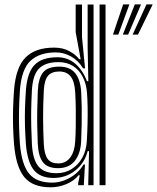

<svg xmlns="http://www.w3.org/2000/svg" viewBox="-20 -820 696 850"><path d="M447.2 0H420.8V-800H447.2ZM394.2 0H370.5L374.2 -151L368.2 -151.2Q354.8 -98.8 313.5 -65.5Q272.2 -32.2 216.8 -32.2Q158.5 -32.2 129.9 -67.2Q101.2 -102.2 94.5 -183.5Q91.8 -222.8 90.6 -260.9Q89.5 -299 90.6 -338.5Q91.8 -378 94.8 -421Q100.5 -499.5 133.4 -533Q166.2 -566.5 234 -566.5Q280.5 -566.5 314 -537.2Q347.5 -508 364.8 -460.5H371L368 -608.8V-800H394.2ZM230.2 -53.2Q268.2 -53.2 297.5 -71.8Q326.8 -90.2 344.4 -122Q362 -153.8 364.2 -194Q366.8 -235 367.6 -273.8Q368.5 -312.5 367.9 -347.2Q367.2 -382 365 -410.5Q361.8 -450.2 345.9 -480.6Q330 -511 303 -528Q276 -545 238.8 -545Q181.5 -545 153.2 -517Q125 -489 121.2 -419.8Q118.8 -371.8 118.1 -333.2Q117.5 -294.8 118.4 -259Q119.2 -223.2 121.2 -183.5Q124.8 -113.8 150 -83.5Q175.2 -53.2 230.2 -53.2ZM237 -75.5Q191.8 -75.5 171 -100.6Q150.2 -125.8 147.2 -183.5Q145.5 -224.2 144.9 -260.5Q144.2 -296.8 144.9 -334.9Q145.5 -373 147.5 -419Q149.8 -472.5 170.2 -498.8Q190.8 -525 242.5 -525Q290.2 -525 313.4 -495.5Q336.5 -466 339.5 -411Q341.2 -380 341.8 -344.1Q342.2 -308.2 341.6 -270.1Q341 -232 339.2 -194Q336.5 -138.8 310.6 -107.1Q284.8 -75.5 237 -75.5ZM237.2 -96.5Q271.5 -96.5 290.9 -122.6Q310.2 -148.8 313 -194.2Q314.8 -223.5 315.4 -260.8Q316 -298 315.5 -336.9Q315 -375.8 313 -411Q310.2 -459.5 292.9 -481.5Q275.5 -503.5 242.5 -503.5Q209 -503.5 192.8 -484.6Q176.5 -465.8 174 -420.2Q170.5 -350.2 170.8 -296.5Q171 -242.8 173.8 -183Q176.2 -136.2 191.1 -116.4Q206 -96.5 237.2 -96.5ZM204 9.2Q124.8 9.2 87.6 -36Q50.5 -81.2 42 -183.2Q39 -223.5 37.9 -260.8Q36.8 -298 37.9 -336.8Q39 -375.5 42 -420.2Q50 -522.8 93.5 -566Q137 -609.2 219.5 -609.2Q258 -609.2 286.5 -593.9Q315 -578.5 330.8 -557.8H337L315 -677.8V-800H343V-655.8L356.5 -517.5H348Q326.8 -552.2 294.5 -570.1Q262.2 -588 227.5 -588Q155 -588 115.1 -551Q75.2 -514 68.2 -420.2Q65.2 -376 64.4 -336Q63.5 -296 64.5 -258.4Q65.5 -220.8 68.2 -183.2Q76 -90.5 109.1 -51Q142.2 -11.5 209.8 -11.5Q251.5 -11.5 290 -33.5Q328.5 -55.5 350 -92H356.2L351 0H326V-8.5L333.2 -44.2H328Q307.2 -18.8 273.5 -4.8Q239.8 9.2 204 9.2ZM503.8 -666.8H480L525.2 -800.5H552.8ZM590.8 -666.8H567.2L628.5 -800.5H656ZM547.2 -666.8H523.8L576.8 -800.5H604.5Z"/></svg>

Font: Big Shoulders Inline Text Thin ExtraBold
Style: Regular
Weight: 800
Version: Version 2.002